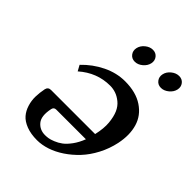

<svg xmlns="http://www.w3.org/2000/svg" viewBox="-183 -718 829 829"><g transform="rotate(45 231.0 -304.0)"><path d="M215.8 -540.8Q205.1 -554.7 209 -573.2Q212.9 -591.8 229.5 -605.5Q246.1 -619.1 264.6 -619.1Q283.2 -619.1 293.9 -605.5Q304.7 -591.8 300.8 -573.2Q296.9 -554.7 280.3 -540.8Q263.7 -526.9 245.1 -526.9Q226.6 -526.9 215.8 -540.8ZM375.5 -540.8Q364.7 -554.7 368.7 -573.2Q372.6 -591.8 389.4 -605.5Q406.2 -619.1 424.8 -619.1Q443.4 -619.1 454.1 -605.5Q464.8 -591.8 460.9 -573.2Q457 -554.7 440.2 -540.8Q423.3 -526.9 404.8 -526.9Q386.2 -526.9 375.5 -540.8ZM333 -141.1H151.9Q137.7 -141.1 134.8 -127Q124 -75.7 143.6 -52.2Q163.1 -28.8 195.3 -28.8Q204.6 -28.8 214.8 -30.3Q225.1 -31.7 242.2 -38.6Q259.3 -45.4 274.4 -56.6Q289.6 -67.9 305.7 -89.8Q321.8 -111.8 333 -141.1ZM100.6 -323.2 86.4 -349.1Q125 -389.6 174.6 -413.8Q224.1 -438 275.9 -438Q342.3 -438 385 -409.4Q427.7 -380.9 441.4 -334.2Q455.1 -287.6 442.9 -229Q433.6 -185.1 413.1 -146Q392.6 -106.9 366 -78.6Q339.4 -50.3 308.6 -29.8Q277.8 -9.3 246.6 1Q215.3 11.2 186.5 11.2Q148.4 11.2 120.6 0.5Q92.8 -10.3 77.9 -27.6Q63 -44.9 55.7 -68.8Q48.3 -92.8 48.8 -116.9Q49.3 -141.1 54.7 -168Q58.6 -185.1 76.2 -185.1H345.2Q355.5 -229.5 352.3 -262.5Q349.1 -295.4 339.4 -317.6Q329.6 -339.8 312.7 -353.5Q295.9 -367.2 278.8 -373Q261.7 -378.9 243.7 -378.9Q163.6 -378.9 100.6 -323.2Z"/></g></svg>

Font: Linux Biolinum G
Style: Italic
Weight: 400
Italic angle: -12°
Designer: Philipp H. Poll
Foundry: Philipp H. Poll
Version: Version 0.5.1